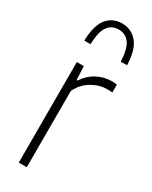

<svg xmlns="http://www.w3.org/2000/svg" viewBox="-208 -848 706 894"><g transform="rotate(30 144.5 -401.0)"><path d="M70 0V-540.5H107.5L111 -467.5H115.5Q141 -506 178.2 -525.5Q215.5 -545 256.5 -545Q265.5 -545 272.5 -544.2Q279.5 -543.5 284 -542.5V-500.5Q276.5 -501.5 270.2 -501.5Q264 -501.5 254.5 -501.5Q214 -501.5 174.5 -478.2Q135 -455 113 -410V0ZM50 -644.5Q52.5 -727.5 83 -764.8Q113.5 -802 164 -802Q214 -802 245.8 -764.2Q277.5 -726.5 280 -644.5H246.5Q243 -712.5 222 -741Q201 -769.5 164 -769.5Q127 -769.5 106.2 -741Q85.5 -712.5 83.5 -644.5Z"/></g></svg>

Font: Encode Sans Condensed ExtraLight
Style: Regular
Weight: 200
Width: 3
Designer: Multiple Designers
Foundry: Impallari Type
Version: Version 3.000; ttfautohint (v1.8.3) -l 8 -r 50 -G 200 -x 14 